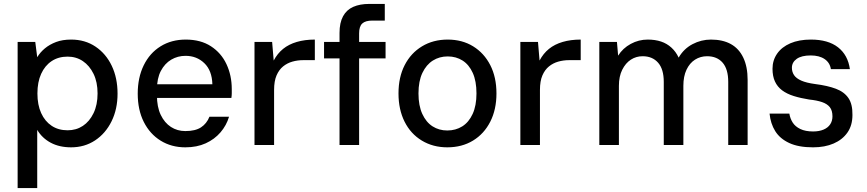

<svg xmlns="http://www.w3.org/2000/svg" viewBox="-20 -740 4424 980"><path d="M70 220V-526H160L170 -448Q185 -473 209 -493Q233 -513 266 -525.5Q299 -538 343 -538Q414 -538 467.5 -502Q521 -466 550.5 -404Q580 -342 580 -262Q580 -183 549.5 -121Q519 -59 465.5 -23.5Q412 12 343 12Q283 12 239 -11.5Q195 -35 170 -77V220ZM325 -75Q369 -75 403 -97.5Q437 -120 457.5 -162.5Q478 -205 478 -263Q478 -321 457.5 -363Q437 -405 403 -428Q369 -451 325 -451Q278 -451 243.5 -428Q209 -405 190 -363Q171 -321 171 -263Q171 -205 190 -163Q209 -121 243.5 -98Q278 -75 325 -75Z M926 12Q855 12 800 -22Q745 -56 714 -117.5Q683 -179 683 -262Q683 -344 713.5 -406.5Q744 -469 799.5 -503.5Q855 -538 928 -538Q1004 -538 1056.5 -504Q1109 -470 1136 -412.5Q1163 -355 1163 -285Q1163 -275 1163 -264Q1163 -253 1161 -240H756V-310H1064Q1062 -380 1023 -417.5Q984 -455 927 -455Q887 -455 854 -435.5Q821 -416 801 -378Q781 -340 781 -282V-254Q781 -194 800.5 -153.5Q820 -113 852.5 -92Q885 -71 926 -71Q977 -71 1006 -90Q1035 -109 1049 -144H1149Q1136 -100 1105.5 -64.5Q1075 -29 1030 -8.5Q985 12 926 12Z M1279 0V-526H1369L1377 -431Q1396 -467 1425 -490.5Q1454 -514 1495 -526Q1536 -538 1587 -538V-433H1528Q1499 -433 1472.5 -425.5Q1446 -418 1425 -401Q1404 -384 1391.5 -355Q1379 -326 1379 -281V0Z M1713 0V-572Q1713 -624 1731 -657Q1749 -690 1783 -705Q1817 -720 1865 -720H1944V-635H1881Q1845 -635 1829 -620Q1813 -605 1813 -570V0ZM1634 -442V-526H1948V-442Z M2263 12Q2190 12 2133 -22.5Q2076 -57 2045 -119Q2014 -181 2014 -263Q2014 -346 2045.5 -407.5Q2077 -469 2134 -503.5Q2191 -538 2265 -538Q2339 -538 2395 -503.5Q2451 -469 2482.5 -407.5Q2514 -346 2514 -263Q2514 -181 2482.5 -119Q2451 -57 2394.5 -22.5Q2338 12 2263 12ZM2263 -74Q2306 -74 2339.5 -95Q2373 -116 2392.5 -158.5Q2412 -201 2412 -263Q2412 -326 2393 -368Q2374 -410 2341 -431Q2308 -452 2265 -452Q2223 -452 2189.5 -431Q2156 -410 2136 -368Q2116 -326 2116 -263Q2116 -201 2135.5 -158.5Q2155 -116 2188 -95Q2221 -74 2263 -74Z M2636 0V-526H2726L2734 -431Q2753 -467 2782 -490.5Q2811 -514 2852 -526Q2893 -538 2944 -538V-433H2885Q2856 -433 2829.5 -425.5Q2803 -418 2782 -401Q2761 -384 2748.5 -355Q2736 -326 2736 -281V0Z M3039 0V-526H3129L3135 -456Q3159 -494 3199.5 -516Q3240 -538 3286 -538Q3324 -538 3354 -528Q3384 -518 3407 -497Q3430 -476 3444 -446Q3470 -491 3514.5 -514.5Q3559 -538 3609 -538Q3669 -538 3710.5 -515Q3752 -492 3774 -445.5Q3796 -399 3796 -332V0H3697V-322Q3697 -387 3668.5 -420Q3640 -453 3589 -453Q3555 -453 3527.5 -435.5Q3500 -418 3484 -384Q3468 -350 3468 -302V0H3368V-322Q3368 -387 3339 -420Q3310 -453 3260 -453Q3227 -453 3200 -435.5Q3173 -418 3156 -384Q3139 -350 3139 -302V0Z M4130 12Q4056 12 4008.5 -10Q3961 -32 3937 -70.5Q3913 -109 3908 -160H4009Q4013 -135 4026 -114.5Q4039 -94 4065 -81.5Q4091 -69 4130 -69Q4161 -69 4183.5 -78.5Q4206 -88 4217.5 -105.5Q4229 -123 4229 -146Q4229 -176 4215.5 -193Q4202 -210 4175.5 -219Q4149 -228 4110 -232Q4066 -239 4031 -250Q3996 -261 3972 -279Q3948 -297 3935.5 -324Q3923 -351 3923 -389Q3923 -432 3946.5 -466Q3970 -500 4014 -519Q4058 -538 4119 -538Q4207 -538 4257.5 -498.5Q4308 -459 4318 -387H4221Q4216 -420 4189 -438.5Q4162 -457 4118 -457Q4071 -457 4046.5 -439.5Q4022 -422 4022 -394Q4022 -373 4033 -356.5Q4044 -340 4070 -328.5Q4096 -317 4141 -311Q4204 -303 4246.5 -287Q4289 -271 4310.5 -239.5Q4332 -208 4331 -153Q4331 -100 4305.5 -63.5Q4280 -27 4235 -7.5Q4190 12 4130 12Z"/></svg>

Font: DM Sans 9pt Medium
Style: Regular
Weight: 500
Version: Version 4.004;gftools[0.9.30]